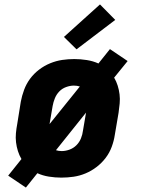

<svg xmlns="http://www.w3.org/2000/svg" viewBox="-20 -795 640 868"><path d="M97 53 17 -1 77 -76Q67 -93 61 -112Q55 -131 52.5 -151.5Q50 -172 52 -193Q54 -214 58 -235L74 -335Q79 -362 89 -389Q99 -416 116 -439Q133 -462 156.5 -480Q180 -498 207 -509Q234 -520 261 -524Q288 -528 316 -528Q344 -528 372.5 -523.5Q401 -519 425 -508L477 -573L557 -519L496 -444Q506 -427 512 -408Q518 -389 520.5 -368.5Q523 -348 521 -327Q519 -306 516 -285L499 -185Q495 -158 485 -131Q475 -104 457.5 -81Q440 -58 416.5 -40Q393 -22 366.5 -11Q340 0 312.5 4Q285 8 257 8Q229 8 201 3.5Q173 -1 149 -12ZM204 -234 341 -404Q335 -406 328 -407Q321 -408 314 -408Q297 -408 279 -401.5Q261 -395 248 -381.5Q235 -368 228 -350.5Q221 -333 218 -316ZM259 -112Q276 -112 294 -118.5Q312 -125 325.5 -138.5Q339 -152 346 -169.5Q353 -187 355 -204L369 -286L233 -116Q239 -114 245.5 -113Q252 -112 259 -112ZM326 -572 269 -628 432 -775 501 -705Z"/></svg>

Font: Iosevka Etoile Heavy
Style: Italic
Weight: 900
Italic angle: -9°
Designer: Belleve Invis
Foundry: Belleve Invis
Version: Version 22.1.2; ttfautohint (v1.8.4)